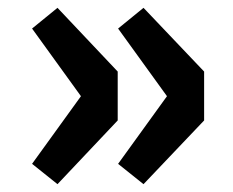

<svg xmlns="http://www.w3.org/2000/svg" viewBox="-20 -534 597 491"><path d="M127 -63 281 -226V-351L127 -514L62 -461L187 -288L62 -115ZM347 -63 502 -226V-351L347 -514L282 -461L407 -288L282 -115Z"/></svg>

Font: Noto Sans TC Black
Style: Regular
Weight: 900
Designer: Ryoko NISHIZUKA 西塚涼子 (kana, bopomofo & ideographs); Paul D. Hunt (Latin, Greek & Cyrillic); Sandoll Communications 산돌커뮤니
Foundry: Adobe
Version: Version 2.004;hotconv 1.0.118;makeotfexe 2.5.65603